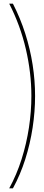

<svg xmlns="http://www.w3.org/2000/svg" viewBox="-20 -820 240 1040"><path d="M50 200H30Q70 127 96.8 42.8Q123.5 -41.5 136.8 -129Q150 -216.5 150 -300Q150 -425.5 120 -554.2Q90 -683 30 -800H50Q90 -722 116.8 -638.2Q143.5 -554.5 156.8 -469Q170 -383.5 170 -300Q170 -216.5 156.8 -129Q143.5 -41.5 116.8 42.8Q90 127 50 200Z"/></svg>

Font: Big Shoulders Thin
Style: Regular
Weight: 100
Designer: Patric King
Foundry: XO Type Co
Version: Version 2.002